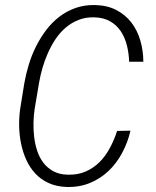

<svg xmlns="http://www.w3.org/2000/svg" viewBox="-20 -741 627 771"><path d="M503.9 -216.3Q493.2 -169.4 470.9 -127.7Q448.7 -85.9 416.3 -54.9Q383.8 -23.9 341.3 -6.3Q298.8 11.2 247.6 9.8Q206.5 8.3 175.5 -5.9Q144.5 -20 122.3 -43.7Q100.1 -67.4 85.9 -98.4Q71.8 -129.4 64.7 -163.8Q57.6 -198.2 56.9 -234.1Q56.2 -270 61 -303.7L77.6 -406.7Q84 -443.4 95.5 -481.2Q106.9 -519 124.5 -554.2Q142.1 -589.4 165.3 -620.1Q188.5 -650.9 218 -673.6Q247.6 -696.3 283.4 -709Q319.3 -721.7 361.8 -720.7Q410.6 -719.7 446.8 -700.9Q482.9 -682.1 507.1 -651.1Q531.2 -620.1 543.2 -579.3Q555.2 -538.6 555.7 -493.2H498.5Q497.6 -526.4 489.7 -558.1Q481.9 -589.8 465.6 -614.7Q449.2 -639.6 422.9 -655Q396.5 -670.4 358.9 -671.4Q324.2 -672.4 295.7 -661.1Q267.1 -649.9 243.9 -630.1Q220.7 -610.4 203.1 -584Q185.5 -557.6 172.4 -528.1Q159.2 -498.5 150.4 -467.5Q141.6 -436.5 136.7 -407.7L119.1 -303.2Q115.2 -277.8 114.5 -248.8Q113.8 -219.7 117.2 -190.9Q120.6 -162.1 129.4 -135.3Q138.2 -108.4 154.1 -87.6Q169.9 -66.9 193.6 -53.7Q217.3 -40.5 250.5 -39.6Q291.5 -38.1 323.5 -52Q355.5 -65.9 379.9 -90.3Q404.3 -114.7 421.6 -147.5Q439 -180.2 450.2 -215.3Z"/></svg>

Font: TypoPRO Roboto Mono
Style: Italic
Weight: 300
Designer: Google
Version: Version 2.000986; 2015; ttfautohint (v1.3)